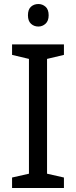

<svg xmlns="http://www.w3.org/2000/svg" viewBox="-20 -935 379 955"><path d="M298 0H40V-52L124 -71V-642L40 -662V-714H298V-662L214 -642V-71L298 -52ZM171 -915Q191 -915 206.5 -901.5Q222 -888 222 -859Q222 -831 206.5 -817Q191 -803 171 -803Q149 -803 134 -817Q119 -831 119 -859Q119 -888 134 -901.5Q149 -915 171 -915Z"/></svg>

Font: Noto Sans Bengali UI
Style: Regular
Weight: 400
Designer: Jelle Bosma - Monotype Design Team
Foundry: Monotype Imaging Inc.
Version: Version 2.003; ttfautohint (v1.8.4.7-5d5b)